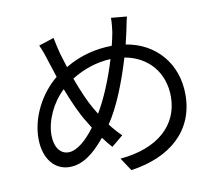

<svg xmlns="http://www.w3.org/2000/svg" viewBox="-87 -886 1175 1033"><g transform="rotate(-10 500.0 -369.0)"><path d="M542 -564C511 -461 468 -357 425 -286L405 -319C381 -359 352 -426 327 -495C393 -536 464 -560 542 -564ZM260 -729 177 -702C189 -676 201 -643 210 -612L240 -520C149 -446 86 -325 86 -210C86 -93 149 -30 225 -30C300 -30 361 -80 423 -155C438 -134 454 -115 470 -97L533 -149C512 -169 491 -193 471 -219C528 -301 579 -432 617 -559C746 -537 827 -439 827 -309C827 -155 711 -45 502 -27L549 44C763 14 906 -107 906 -306C906 -478 796 -601 636 -627L652 -696C656 -715 662 -749 669 -774L583 -782C583 -759 580 -726 577 -706C573 -682 567 -658 561 -633C474 -632 389 -612 304 -562L280 -640C273 -668 265 -701 260 -729ZM379 -218C335 -159 282 -109 233 -109C188 -109 158 -150 158 -216C158 -294 200 -386 266 -448C295 -372 327 -301 356 -256Z"/></g></svg>

Font: Source Han Sans KR
Style: Regular
Weight: 400
Designer: Ryoko NISHIZUKA 西塚涼子 (kana, bopomofo & ideographs); Paul D. Hunt (Latin, Greek & Cyrillic); Sandoll Communications 산돌커뮤니
Foundry: Adobe
Version: Version 2.004;hotconv 1.0.118;makeotfexe 2.5.65603